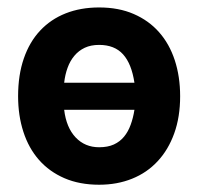

<svg xmlns="http://www.w3.org/2000/svg" viewBox="-20 -490 540 523"><path d="M29.3 -228Q29.3 -285.6 44.9 -330.8Q60.5 -376 89.4 -406.7Q118.2 -437.5 158.9 -453.6Q199.7 -469.7 250 -469.7Q303.2 -469.7 344.2 -451.9Q385.3 -434.1 413.3 -402.3Q441.4 -370.6 456.1 -325.9Q470.7 -281.2 470.7 -228Q470.7 -171.4 454.6 -126.7Q438.5 -82 409.4 -50.8Q380.4 -19.5 339.8 -3.2Q299.3 13.2 250 13.2Q196.8 13.2 155.5 -4.6Q114.3 -22.5 86.2 -54.4Q58.1 -86.4 43.7 -130.9Q29.3 -175.3 29.3 -228ZM346.2 -264.6Q338.4 -316.4 315.2 -342Q292 -367.7 250 -367.7Q227.5 -367.7 210.9 -359.9Q194.3 -352.1 182.6 -338.1Q170.9 -324.2 164.1 -305.4Q157.2 -286.6 154.8 -264.6ZM154.8 -190.9Q160.6 -142.6 186 -115.7Q211.4 -88.9 250 -88.9Q273.4 -88.9 290 -96.4Q306.6 -104 317.9 -117.7Q329.1 -131.3 335.9 -150.1Q342.8 -168.9 346.2 -190.9Z"/></svg>

Font: PT Astra Sans
Style: Bold
Weight: 700
Designer: A.Korolkova, I. Chaeva
Foundry: ParaType Ltd
Version: Version 1.001; ttfautohint (v1.6)